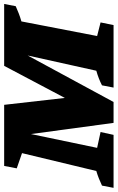

<svg xmlns="http://www.w3.org/2000/svg" viewBox="138 -742 579 946"><g transform="rotate(-90 428.0 -269.5)"><path d="M-25 0 -14 -57Q3 -65 20.5 -72Q38 -79 58 -85L146 -451L71 -477L83 -539H384L418 -240L576 -539H881L870 -482Q852 -474 834 -467Q816 -460 795 -454L723 -81L790 -64L777 0H469L480 -57Q513 -74 552 -85L627 -423L398 0H295L240 -407L172 -81L250 -64L236 0Z"/></g></svg>

Font: Piazzolla SC ExtraBold
Style: Italic
Weight: 800
Italic angle: -11.3°
Designer: Juan Pablo del Peral
Foundry: Huerta Tipografica
Version: Version 1.330